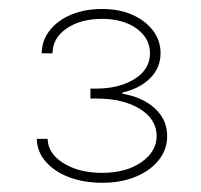

<svg xmlns="http://www.w3.org/2000/svg" viewBox="-20 -847 446 425"><path d="M206.1 -442.4Q165.5 -442.4 132.8 -454.8Q100.1 -467.3 81.1 -489.3Q62 -511.2 61.5 -539.6H85.4Q86.4 -506.8 120.8 -485.6Q155.3 -464.4 205.6 -464.4Q259.3 -464.4 293 -488Q326.7 -511.7 326.7 -545.9Q326.7 -583 289.6 -606Q252.4 -628.9 192.9 -628.9H180.2V-650.9H192.9Q243.7 -650.9 277.8 -672.1Q312 -693.4 312 -729Q312 -762.2 282.5 -783.7Q252.9 -805.2 205.6 -805.2Q158.7 -805.2 127.7 -784.2Q96.7 -763.2 96.2 -729H72.3Q72.8 -757.8 90.3 -780Q107.9 -802.2 137.9 -814.7Q168 -827.1 206.1 -827.1Q244.6 -827.1 273.7 -814Q302.7 -800.8 319.1 -778.8Q335.4 -756.8 335.4 -729.5Q335.4 -696.8 312.3 -673.8Q289.1 -650.9 251 -642.1V-639.6Q295.9 -631.8 323 -606.9Q350.1 -582 350.1 -545.4Q350.1 -516.6 331.8 -493.2Q313.5 -469.7 281 -456.1Q248.5 -442.4 206.1 -442.4Z"/></svg>

Font: Inter Thin
Style: Regular
Weight: 250
Designer: Rasmus Andersson
Foundry: rsms
Version: Version 4.001;git-66647c0bb